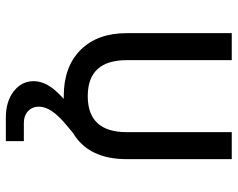

<svg xmlns="http://www.w3.org/2000/svg" viewBox="-96 -494 793 640"><g transform="rotate(90 300.0 -173.5)"><path d="M372 203Q317 203 283.5 176.5Q250 150 250 110Q250 88 262.5 64.5Q275 41 309 10H300Q202 10 146 -46Q90 -102 90 -200V-550H180V-200Q180 -70 300 -70Q420 -70 420 -200V-550H510V-200Q510 -73 423 -21L399 -1Q365 27 350 49.5Q335 72 335 93Q335 115 350 129Q365 143 390 143H450V203Z"/></g></svg>

Font: JetBrainsMonoNL NFM
Style: Regular
Weight: 400
Monospace: yes
Designer: Philipp Nurullin, Konstantin Bulenkov
Foundry: JetBrains
Version: Version 2.304; ttfautohint (v1.8.4.7-5d5b);Nerd Fonts 3.3.0